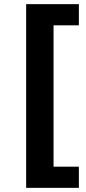

<svg xmlns="http://www.w3.org/2000/svg" viewBox="-20 -725 416 925"><path d="M106 180V-705H360V-603H238V78H360V180Z"/></svg>

Font: Nunito Sans 7pt
Style: Bold
Weight: 700
Designer: Vernon Adams
Foundry: Vernon Adams
Version: Version 3.101;gftools[0.9.27]